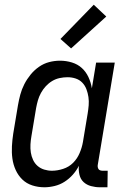

<svg xmlns="http://www.w3.org/2000/svg" viewBox="-20 -785 540 813"><path d="M168 8Q141 8 116.5 0Q92 -8 74.5 -25Q57 -42 46.5 -65Q36 -88 32.5 -113.5Q29 -139 30.5 -166Q32 -193 36 -219L56 -339Q60 -362 66 -384.5Q72 -407 83 -428.5Q94 -450 109.5 -469Q125 -488 145 -502Q165 -516 188 -522Q211 -528 234 -528Q260 -528 284.5 -520.5Q309 -513 326.5 -497Q344 -481 354.5 -458.5Q365 -436 369 -411L387 -520H466L394 -87Q393 -82 394 -77Q395 -72 397.5 -68.5Q400 -65 405 -63.5Q410 -62 415 -62H436L435 8H403Q384 8 365.5 3Q347 -2 334 -14Q321 -26 316.5 -45Q312 -64 314 -83Q304 -63 288.5 -45.5Q273 -28 253.5 -15.5Q234 -3 211.5 2.5Q189 8 168 8ZM200 -62Q223 -62 247.5 -70Q272 -78 289.5 -95.5Q307 -113 317 -136.5Q327 -160 331 -183L351 -303Q354 -321 355.5 -339Q357 -357 354.5 -374Q352 -391 346 -407Q340 -423 328.5 -435Q317 -447 300.5 -452.5Q284 -458 266 -458Q250 -458 233 -454.5Q216 -451 201 -442Q186 -433 174 -420Q162 -407 153.5 -391.5Q145 -376 140.5 -360Q136 -344 133 -328L113 -208Q110 -191 109 -173.5Q108 -156 110.5 -139.5Q113 -123 120 -108Q127 -93 139 -82.5Q151 -72 167 -67Q183 -62 200 -62ZM281 -580 236 -620 377 -765 430 -715Z"/></svg>

Font: Iosevka
Style: Italic
Weight: 400
Italic angle: -9°
Monospace: yes
Designer: Belleve Invis
Foundry: Belleve Invis
Version: Version 32.5.0; ttfautohint (v1.8.4)